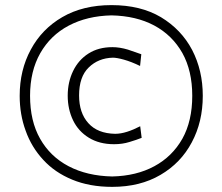

<svg xmlns="http://www.w3.org/2000/svg" viewBox="-20 -718 866 748"><path d="M417.1 10C490 10 552.4 -5.7 605.2 -36.7C658.1 -67.6 698.6 -109.5 727.1 -163.3C755.7 -216.7 770 -277.1 770 -344.8C770 -410.5 756.2 -470 728.6 -523.3C700.5 -576.7 660 -619 607.1 -651C554.3 -682.4 490 -698.1 414.3 -698.1C340 -698.1 276.2 -682.4 222.9 -651.4C169.5 -620.5 128.6 -578.1 100 -524.8C71 -471.4 56.7 -411.4 56.7 -344.8C56.7 -296.7 64.3 -251 80 -208.6C95.2 -165.7 118.1 -128.1 148.6 -95.2C178.6 -62.4 216.2 -36.7 261.4 -18.1C306.2 0.5 358.1 10 417.1 10ZM417.1 -30.5C351.9 -31.9 295.2 -45.2 247.1 -70.5C199 -95.7 162.4 -131.4 136.2 -177.6C110 -223.8 97.1 -279.5 97.1 -344.8C97.1 -409 110.5 -464.3 136.7 -510.5C162.9 -556.7 200 -592.9 247.6 -618.1C295.2 -643.3 351 -656.7 414.3 -658.1C478.6 -656.7 533.8 -643.8 581 -618.6C628.1 -593.3 664.3 -557.6 690.5 -511.4C716.2 -465.2 729 -409.5 729 -344.8C729 -279.5 716.2 -223.8 690.5 -177.6C664.3 -131.4 628.1 -95.7 581.4 -70.5C534.8 -45.2 480 -31.9 417.1 -30.5ZM424.3 -156.2C445.7 -156.2 465.7 -159 484.3 -164.8C502.9 -170.5 519 -175.7 531.9 -181L526.2 -226.2C508.6 -217.1 491.9 -210 475.7 -204.8C459 -199.5 443.3 -196.7 428.6 -196.7C382.9 -197.6 348.1 -211.4 324.3 -238.1C300 -264.8 288.1 -301 288.1 -346.2C288.1 -394.3 300.5 -431 325.7 -455.2C350.5 -479.5 381.9 -492.4 420 -493.3C429 -493.3 443.3 -491 462.4 -485.7C481 -480.5 502.4 -472.4 525.7 -461L530.5 -506.7C516.2 -511.9 498.6 -518.1 478.1 -524.8C457.1 -531 437.1 -534.3 418.1 -534.3C381.9 -534.3 351 -526.2 324.8 -509.5C298.6 -492.9 278.6 -470 264.8 -441.4C251 -412.9 243.8 -381 243.8 -345.2C243.8 -309.5 251 -277.6 264.8 -249C278.6 -220.5 299 -198.1 326.2 -181.4C353.3 -164.8 385.7 -156.2 424.3 -156.2Z"/></svg>

Font: Pinar Light
Style: Regular
Weight: 300
Designer: Amin Abedi
Version: Version 2.00;September 9, 2021;FontCreator 13.0.0.2683 64-bi